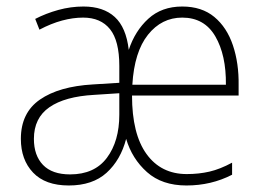

<svg xmlns="http://www.w3.org/2000/svg" viewBox="-20 -559 806 589"><path d="M539 -539Q599 -539 637.5 -507Q676 -475 694.5 -420Q713 -365 712 -298V-266H385Q385 -148 429.5 -86.5Q474 -25 553 -25Q590 -25 622.5 -32.5Q655 -40 692 -60V-23Q628 10 552 10Q477 10 431 -31Q385 -72 367 -133Q350 -68 307 -29Q264 10 191 10Q119 10 81.5 -29.5Q44 -69 44 -133Q44 -213 102.5 -253.5Q161 -294 265 -300L346 -305V-357Q346 -434 317.5 -469.5Q289 -505 235 -505Q204 -505 170.5 -496Q137 -487 101 -468L88 -501Q121 -518 159 -528.5Q197 -539 236 -539Q297 -539 332 -507Q367 -475 375 -406Q394 -464 435 -501.5Q476 -539 539 -539ZM539 -505Q476 -505 434 -452.5Q392 -400 386 -299H673Q674 -390 640.5 -447.5Q607 -505 539 -505ZM269 -268Q179 -263 131.5 -230Q84 -197 84 -133Q84 -82 112 -53Q140 -24 195 -24Q270 -24 308 -75Q346 -126 346 -207V-273Z"/></svg>

Font: Noto Sans Hebrew SemiCondensed ExtraLight
Style: Regular
Weight: 200
Width: 4
Designer: Monotype Design Team
Foundry: Monotype Imaging Inc.
Version: Version 2.004; ttfautohint (v1.8.4.7-5d5b)